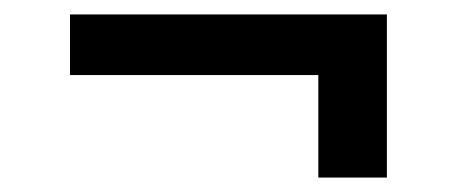

<svg xmlns="http://www.w3.org/2000/svg" viewBox="-20 -398 634 266"><path d="M77 -294V-378H516V-152H421V-294Z"/></svg>

Font: Aleo SemiBold
Style: Regular
Weight: 600
Designer: Alessio Laiso
Foundry: Alessio Laiso
Version: Version 2.001;gftools[0.9.29]